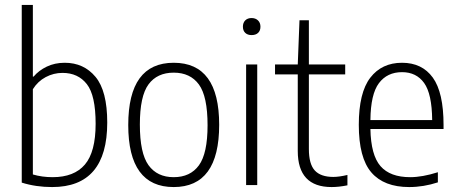

<svg xmlns="http://www.w3.org/2000/svg" viewBox="-20 -749 1851 777"><path d="M68 -10V-729H113V-439H116Q137 -464 169.5 -479.5Q202 -495 242 -495Q319 -495 366.5 -438Q414 -381 414 -253Q414 8 191 8Q125 8 68 -10ZM367 -248Q367 -363 331.5 -408.5Q296 -454 233 -454Q197 -454 165 -437Q133 -420 113 -388V-43Q150 -32 193 -32Q280 -32 323.5 -83Q367 -134 367 -248Z M499 -243Q499 -495 683 -495Q867 -495 867 -244Q867 8 683 8Q499 8 499 -243ZM820 -242Q820 -359 785 -407Q750 -455 683 -455Q616 -455 581 -407.5Q546 -360 546 -245Q546 -129 581 -80.5Q616 -32 683 -32Q750 -32 785 -80Q820 -128 820 -242Z M963 -641Q963 -657 972.5 -666.5Q982 -676 998 -676Q1014 -676 1024 -666.5Q1034 -657 1034 -641Q1034 -625 1024.5 -616Q1015 -607 998 -607Q982 -607 972.5 -616Q963 -625 963 -641ZM1021 -488V0H976V-488Z M1386 -41V1Q1351 8 1322 8Q1185 8 1185 -138V-448H1093V-488H1185L1192 -667H1230V-488H1377V-448H1230V-146Q1230 -85 1254 -59Q1278 -33 1329 -33Q1352 -33 1386 -41Z M1775 -227H1479Q1481 -121 1520 -76.5Q1559 -32 1640 -32Q1689 -32 1752 -52V-11Q1694 8 1636 8Q1534 8 1483 -51Q1432 -110 1432 -244Q1432 -374 1478.5 -434.5Q1525 -495 1607 -495Q1688 -495 1731.5 -435Q1775 -375 1775 -243ZM1479 -263H1729Q1728 -369 1696.5 -413Q1665 -457 1607 -457Q1547 -457 1513.5 -412.5Q1480 -368 1479 -263Z"/></svg>

Font: KaputaLibre
Style: Regular
Weight: 400
Designer: Multiple designers
Foundry: Textual
Version: Version 2.900